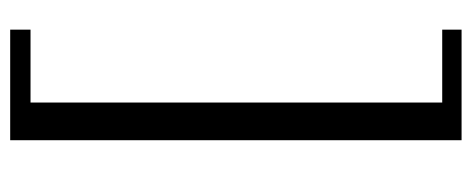

<svg xmlns="http://www.w3.org/2000/svg" viewBox="-292 -426 917 373"><g transform="rotate(90 166.5 -239.5)"><path d="M37.6 199.2V159.7H179.2V-640.1H37.6V-677.7H252.4V199.2Z"/></g></svg>

Font: Doulos SIL CyrE
Style: Regular
Weight: 400
Designer: Walt Agee, Victor Gaultney, Peter Martin, Debbi Hosken, Becca Hirsbrunner
Foundry: SIL International
Version: Version 5.000